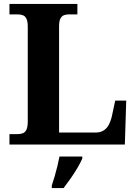

<svg xmlns="http://www.w3.org/2000/svg" viewBox="-20 -734 694 975"><path d="M28 0V-53H70Q85 -53 96.5 -57.5Q108 -62 114.5 -76Q121 -90 121 -118V-596Q121 -625 114.5 -638.5Q108 -652 96.5 -656.5Q85 -661 70 -661H28V-714H373V-661H331Q317 -661 305.5 -657Q294 -653 287 -640Q280 -627 280 -600V-61H466Q489 -61 505.5 -71Q522 -81 532.5 -100.5Q543 -120 549 -148L565 -223H621L614 0ZM243 208Q250 188 257.5 162Q265 136 271.5 109.5Q278 83 282 61H398V71Q389 92 373 119Q357 146 338.5 172.5Q320 199 303 221H243Z"/></svg>

Font: Noto Serif Kannada
Style: Bold
Weight: 700
Version: Version 2.003